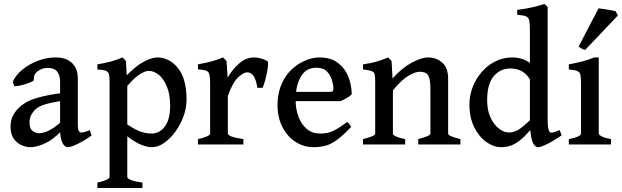

<svg xmlns="http://www.w3.org/2000/svg" viewBox="-20 -736 3167 978"><path d="M446.3 -45.4Q407.7 -18.1 374 -2.2Q340.3 13.7 325.7 13.7Q308.1 13.7 297.1 -10.5Q286.1 -34.7 286.1 -75.7V-320.3Q286.1 -350.6 271.7 -370.6Q257.3 -390.6 218.3 -390.1Q192.9 -389.2 171.4 -372.8Q149.9 -356.4 152.3 -329.1Q152.8 -324.7 139.9 -318.8Q127 -313 108.9 -307.4Q90.8 -301.8 74.7 -298.8Q58.6 -295.9 53.2 -297.4L44.9 -318.8Q59.1 -352.5 93.5 -380.9Q127.9 -409.2 172.6 -426.3Q217.3 -443.4 262.7 -443.4Q319.3 -443.4 347.9 -414.1Q376.5 -384.8 376.5 -337.4V-97.2Q376.5 -61 394.5 -61Q401.4 -61 410.4 -63.5Q419.4 -65.9 437.5 -73.2ZM290.5 -221.7Q245.1 -214.4 219.5 -207.3Q193.8 -200.2 180.2 -192.6Q166.5 -185.1 157.2 -175.8Q145.5 -163.1 137.9 -148.2Q130.4 -133.3 130.4 -113.3Q130.4 -79.1 147.5 -68.1Q164.6 -57.1 176.8 -57.1Q199.2 -57.1 226.8 -69.8Q254.4 -82.5 290.5 -114.7L294.4 -70.8Q251 -24.4 208.5 -5.4Q166 13.7 135.3 13.7Q111.3 13.7 87.9 2.7Q64.5 -8.3 49.1 -31Q33.7 -53.7 33.7 -89.8Q33.7 -122.6 45.4 -145.5Q57.1 -168.5 74.2 -185.1Q88.9 -200.2 110.8 -213.6Q132.8 -227.1 174.6 -239Q216.3 -251 290.5 -261.7Z M753.9 13.7Q727.5 13.7 696.3 0.2Q665 -13.2 628.4 -41.5V165.5Q628.4 172.9 645.8 180.4Q663.1 188 705.6 194.3V221.7H476.1V194.3Q538.1 179.7 538.1 165.5V-322.8Q538.1 -346.2 534.7 -358.4Q531.2 -370.6 518.1 -375.7Q504.9 -380.9 476.1 -382.3V-408.2Q518.6 -415 545.9 -422.9Q573.2 -430.7 604 -443.4L621.6 -425.3L625.5 -352.5Q674.3 -402.3 714.6 -422.9Q754.9 -443.4 781.2 -443.4Q843.3 -443.4 886.7 -388.9Q930.2 -334.5 930.2 -229Q930.2 -186 914.6 -143.1Q898.9 -100.1 872.8 -64.7Q846.7 -29.3 815.7 -7.8Q784.7 13.7 753.9 13.7ZM737.8 -375Q721.2 -375 695.1 -359.6Q668.9 -344.2 628.4 -298.3V-102.1Q673.3 -72.3 700.7 -64Q728 -55.7 751.5 -55.7Q793 -55.7 819.8 -91.8Q846.7 -127.9 846.7 -196.8Q846.7 -253.4 830.8 -293.2Q814.9 -333 790 -354Q765.1 -375 737.8 -375Z M1342.8 -424.3Q1346.7 -421.9 1345.5 -405.3Q1344.2 -388.7 1339.8 -366.2Q1335.4 -343.8 1329.3 -322.3Q1323.2 -300.8 1317.4 -288.6H1290.5Q1286.1 -325.7 1272.9 -346.7Q1259.8 -367.7 1239.7 -367.7Q1220.7 -367.7 1193.1 -342Q1165.5 -316.4 1140.6 -247.6V-55.7Q1140.6 -48.3 1158.9 -41Q1177.2 -33.7 1219.7 -27.3V0H988.3V-27.3Q1050.3 -41.5 1050.3 -55.7V-311.5Q1050.3 -341.8 1047.1 -353.8Q1043.9 -365.7 1039.6 -370.1Q1033.7 -376 1023.4 -378.4Q1013.2 -380.9 988.3 -382.3V-408.2Q1028.3 -415.5 1056.6 -423.1Q1085 -430.7 1116.2 -443.4L1133.8 -425.3L1139.6 -340.8Q1164.6 -383.8 1199.2 -413.6Q1233.9 -443.4 1273.4 -443.4Q1289.6 -443.4 1307.9 -438.7Q1326.2 -434.1 1342.8 -424.3Z M1771.5 -255.4Q1763.2 -246.1 1745.8 -236.3Q1728.5 -226.6 1713.9 -220.7H1444.3L1444.8 -268.1H1660.6Q1671.4 -268.1 1674.8 -271.5Q1678.2 -274.9 1678.2 -284.7Q1678.2 -302.2 1671.1 -327.4Q1664.1 -352.5 1645.3 -371.8Q1626.5 -391.1 1590.8 -391.1Q1539.1 -391.1 1512.5 -345.7Q1485.8 -300.3 1485.8 -227.5Q1485.8 -180.2 1500.5 -141.1Q1515.1 -102.1 1543 -78.9Q1570.8 -55.7 1610.4 -55.7Q1629.4 -55.7 1647.7 -59.3Q1666 -63 1689.5 -75.4Q1712.9 -87.9 1748 -114.7Q1753.9 -111.3 1760.3 -102.5Q1766.6 -93.8 1769 -89.8Q1727.1 -45.9 1696.8 -23.7Q1666.5 -1.5 1638.7 6.1Q1610.8 13.7 1576.7 13.7Q1527.3 13.7 1485.6 -13.2Q1443.8 -40 1418.7 -88.6Q1393.6 -137.2 1393.6 -202.1Q1393.6 -264.6 1418.7 -317.1Q1443.8 -369.6 1491.2 -403.3Q1513.7 -419.4 1544.9 -431.4Q1576.2 -443.4 1606 -443.4Q1666 -443.4 1702.1 -415Q1738.3 -386.7 1754.9 -343.5Q1771.5 -300.3 1771.5 -255.4Z M2110.4 0V-27.3Q2143.1 -36.1 2157.7 -42.7Q2172.4 -49.3 2172.4 -55.7V-281.2Q2172.4 -334.5 2160.6 -352.5Q2148.9 -370.6 2119.1 -370.6Q2094.7 -370.6 2060.3 -350.1Q2025.9 -329.6 1981.4 -275.9V-55.7Q1981.4 -40.5 2043.9 -27.3V0H1829.1V-27.3Q1858.9 -35.2 1875 -41.5Q1891.1 -47.9 1891.1 -55.7V-322.8Q1891.1 -346.7 1888.2 -358.2Q1885.3 -369.6 1872.3 -374.3Q1859.4 -378.9 1829.1 -382.3V-408.2Q1866.2 -413.1 1896.7 -421.9Q1927.2 -430.7 1957 -443.4L1974.6 -425.3L1979.5 -336.4Q2026.9 -389.6 2076.7 -416.5Q2126.5 -443.4 2161.6 -443.4Q2201.2 -443.4 2231.9 -417.7Q2262.7 -392.1 2262.7 -333.5V-55.7Q2262.7 -49.3 2275.9 -43Q2289.1 -36.6 2325.2 -27.3V0Z M2840.8 -46.4Q2798.8 -17.6 2766.4 -2Q2733.9 13.7 2721.2 13.7Q2700.2 13.7 2689.7 -21.7Q2679.2 -57.1 2679.2 -133.3V-581.1Q2679.2 -615.2 2676 -631.3Q2672.9 -647.5 2659.4 -652.8Q2646 -658.2 2614.7 -660.6V-686Q2658.7 -690.9 2694.3 -699.5Q2730 -708 2753.4 -715.8L2769.5 -700.2V-128.4Q2769.5 -96.2 2772.5 -82.5Q2775.4 -68.8 2780.3 -63.5Q2784.7 -59.1 2794.9 -60.8Q2805.2 -62.5 2831.1 -73.2ZM2712.9 -109.4Q2678.2 -68.4 2650.9 -41Q2623.5 -13.7 2595.7 0Q2567.9 13.7 2532.2 13.7Q2494.6 13.7 2457.5 -12.5Q2420.4 -38.6 2395.8 -87.6Q2371.1 -136.7 2371.1 -205.1Q2371.1 -248.5 2387 -290.8Q2402.8 -333 2432.1 -367.4Q2461.4 -401.9 2501.5 -422.6Q2541.5 -443.4 2590.3 -443.4Q2617.7 -443.4 2645.5 -433.8Q2673.3 -424.3 2709.5 -390.1Q2709.5 -362.3 2703.4 -348.4Q2697.3 -334.5 2682.6 -325.7Q2649.4 -387.2 2579.6 -387.2Q2528.3 -387.2 2494.9 -347.7Q2461.4 -308.1 2461.4 -225.1Q2461.4 -174.3 2478.5 -137.7Q2495.6 -101.1 2521.2 -81.1Q2546.9 -61 2572.3 -61Q2604 -61 2633.1 -83.5Q2662.1 -106 2694.3 -137.2Q2700.2 -134.3 2705.8 -123.3Q2711.4 -112.3 2712.9 -109.4Z M2877.4 0V-27.3Q2939.5 -39.6 2939.5 -55.7V-303.7Q2939.5 -335.4 2937.3 -351.3Q2935.1 -367.2 2922.4 -373.3Q2909.7 -379.4 2877.4 -382.3V-408.2Q2911.6 -414.1 2945.6 -423.1Q2979.5 -432.1 3007.3 -443.4H3029.8V-55.7Q3029.8 -49.8 3044.2 -41.7Q3058.6 -33.7 3092.3 -27.3V0ZM2960.9 -481.9Q2952.6 -482.9 2942.6 -488.5Q2932.6 -494.1 2927.2 -498.5L3028.8 -693.4Q3035.6 -692.9 3054 -690.2Q3072.3 -687.5 3090.3 -684.3Q3108.4 -681.2 3115.2 -679.2L3127.4 -657.2Z"/></svg>

Font: Namdhinggo Medium
Style: Regular
Weight: 500
Designer: Victor Gaultney
Foundry: SIL International
Version: Version 3.001